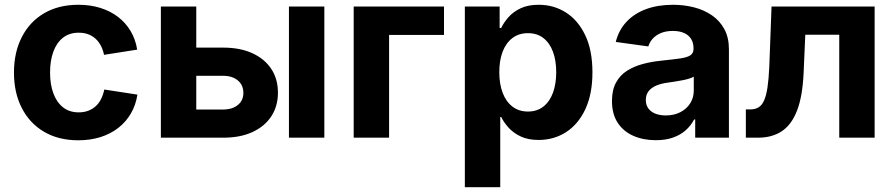

<svg xmlns="http://www.w3.org/2000/svg" viewBox="-20 -568 3688 792"><path d="M303.2 10.7Q221.7 10.7 162.1 -24.2Q102.5 -59.1 70.1 -122.1Q37.6 -185.1 37.6 -268.6Q37.6 -352.1 70.1 -415.3Q102.5 -478.5 162.1 -513.4Q221.7 -548.3 303.2 -548.3Q352.5 -548.3 393.8 -535.4Q435.1 -522.5 466.8 -498.3Q498.5 -474.1 518.8 -439.9Q539.1 -405.8 545.9 -363.3L409.2 -341.8Q404.8 -362.8 396 -379.6Q387.2 -396.5 374 -408.4Q360.8 -420.4 343.5 -426.8Q326.2 -433.1 304.7 -433.1Q266.1 -433.1 239.7 -412.4Q213.4 -391.6 200 -354.7Q186.5 -317.9 186.5 -269Q186.5 -220.2 200 -183.3Q213.4 -146.5 239.7 -125.5Q266.1 -104.5 304.7 -104.5Q326.2 -104.5 343.8 -111.1Q361.3 -117.7 374.8 -129.9Q388.2 -142.1 397 -159.7Q405.8 -177.2 410.2 -198.7L546.9 -177.7Q540 -134.3 519.8 -99.6Q499.5 -64.9 467.8 -40.3Q436 -15.6 394.3 -2.4Q352.5 10.7 303.2 10.7Z M738.8 -371.6H900.4Q971.2 -371.6 1021.7 -348.1Q1072.3 -324.7 1099.4 -283.2Q1126.5 -241.7 1126.5 -185.5Q1126.5 -130.4 1099.4 -88.6Q1072.3 -46.9 1021.7 -23.4Q971.2 0 900.4 0H643.6V-541H789.6V-116.2H899.4Q938 -116.2 960.9 -134.8Q983.9 -153.3 983.9 -184.6Q983.9 -217.3 960.9 -236.3Q938 -255.4 899.4 -255.4H738.8ZM1171.9 0V-541H1317.9V0Z M1811.5 -541V-423.8H1585V0H1439V-541Z M1897.5 204.1V-541H2041V-452.6H2047.4Q2058.1 -475.1 2077.6 -497.3Q2097.2 -519.5 2127.7 -533.9Q2158.2 -548.3 2202.1 -548.3Q2264.2 -548.3 2314.2 -516.6Q2364.3 -484.9 2394 -422.9Q2423.8 -360.8 2423.8 -269.5Q2423.8 -180.7 2394.8 -118.2Q2365.7 -55.7 2315.4 -23.2Q2265.1 9.3 2201.7 9.3Q2158.7 9.3 2128.4 -4.9Q2098.1 -19 2078.4 -40.8Q2058.6 -62.5 2047.4 -85.4H2043.5V204.1ZM2157.7 -107.9Q2195.3 -107.9 2221.4 -128.4Q2247.6 -148.9 2261 -185.5Q2274.4 -222.2 2274.4 -270Q2274.4 -318.4 2261 -354.5Q2247.6 -390.6 2221.7 -410.9Q2195.8 -431.2 2157.7 -431.2Q2120.1 -431.2 2093.8 -411.1Q2067.4 -391.1 2053.5 -355.2Q2039.6 -319.3 2039.6 -270Q2039.6 -221.7 2053.5 -185.1Q2067.4 -148.4 2094 -128.2Q2120.6 -107.9 2157.7 -107.9Z M2685.1 10.3Q2633.3 10.3 2592.3 -7.8Q2551.3 -25.9 2527.8 -61.8Q2504.4 -97.7 2504.4 -151.4Q2504.4 -196.8 2521 -227.3Q2537.6 -257.8 2566.4 -276.1Q2595.2 -294.4 2632.1 -304.2Q2668.9 -314 2709.5 -317.9Q2756.3 -322.8 2785.4 -326.9Q2814.5 -331.1 2827.6 -339.8Q2840.8 -348.6 2840.8 -366.2V-368.7Q2840.8 -391.6 2830.8 -407.5Q2820.8 -423.3 2801.8 -431.9Q2782.7 -440.4 2755.4 -440.4Q2727.5 -440.4 2706.8 -431.9Q2686 -423.3 2672.9 -408.9Q2659.7 -394.5 2654.3 -376.5L2520 -395Q2532.2 -443.8 2564.2 -478Q2596.2 -512.2 2645 -530.3Q2693.8 -548.3 2756.3 -548.3Q2801.8 -548.3 2843.3 -537.6Q2884.8 -526.9 2917 -504.6Q2949.2 -482.4 2968 -447.8Q2986.8 -413.1 2986.8 -364.7V0H2847.7V-75.2H2843.3Q2830.1 -49.8 2808.3 -30.5Q2786.6 -11.2 2756.1 -0.5Q2725.6 10.3 2685.1 10.3ZM2726.1 -91.8Q2760.7 -91.8 2786.9 -105.5Q2813 -119.1 2827.4 -142.3Q2841.8 -165.5 2841.8 -193.8V-252Q2835.4 -247.6 2822.8 -243.7Q2810.1 -239.7 2794.4 -236.8Q2778.8 -233.9 2763.2 -231.4Q2747.6 -229 2734.4 -227.1Q2707.5 -223.6 2687.3 -215.1Q2667 -206.5 2655.5 -191.9Q2644 -177.2 2644 -155.8Q2644 -134.8 2654.5 -120.6Q2665 -106.4 2683.6 -99.1Q2702.1 -91.8 2726.1 -91.8Z M3056.6 0V-116.7H3074.7Q3094.7 -116.7 3108.6 -125Q3122.6 -133.3 3131.6 -153.1Q3140.6 -172.9 3145.8 -206.8Q3150.9 -240.7 3153.3 -292L3162.6 -541H3587.9V0H3441.9V-424.8H3301.8L3294.9 -267.1Q3290.5 -170.4 3267.8 -111.8Q3245.1 -53.2 3204.8 -26.6Q3164.6 0 3106.4 0Z"/></svg>

Font: Inter 17pt
Style: Bold
Weight: 700
Version: Version 4.001;git-66647c0bb